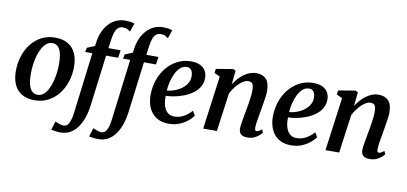

<svg xmlns="http://www.w3.org/2000/svg" viewBox="-90 -1125 3574 1686"><g transform="rotate(10 1697.0 -282.0)"><path d="M327 -561Q393.5 -561 439.2 -535Q485 -509 508.8 -459Q532.5 -409 533 -337Q533 -268 513 -205.2Q493 -142.5 455 -93.5Q417 -44.5 362.8 -16Q308.5 12.5 240.5 12.5Q175 12.5 129.2 -13.8Q83.5 -40 60 -89.8Q36.5 -139.5 36 -210Q35.5 -280 55.5 -343.5Q75.5 -407 113.5 -456Q151.5 -505 205.5 -533Q259.5 -561 327 -561ZM311 -509Q281 -509 258.2 -490.2Q235.5 -471.5 218.5 -440.2Q201.5 -409 190.8 -370.2Q180 -331.5 174.8 -290.2Q169.5 -249 170 -211Q170 -150 180.8 -112.2Q191.5 -74.5 211.5 -57Q231.5 -39.5 259 -39.5Q288.5 -39.5 311.2 -58Q334 -76.5 350.5 -107.8Q367 -139 377.8 -178Q388.5 -217 393.8 -258.2Q399 -299.5 399 -338Q398.5 -398.5 388.5 -436Q378.5 -473.5 359 -491.2Q339.5 -509 311 -509Z M690 -599Q697.5 -644.5 715.8 -683.5Q734 -722.5 762 -752.2Q790 -782 826.5 -798.5Q863 -815 906.5 -815Q927.5 -815 948.8 -812.5Q970 -810 989 -802.5L963 -727Q953.5 -735 937.2 -743.8Q921 -752.5 896.5 -752.5Q870 -752.5 853.5 -737.2Q837 -722 827.2 -694.2Q817.5 -666.5 812.5 -627L802 -551H910.5L900.5 -482.5H793L736 -31.5Q729 26.5 712 77.8Q695 129 668 167.8Q641 206.5 603.5 228.8Q566 251 517 251.5Q492 251.5 468.2 248.2Q444.5 245 432 242L456 164.5Q460 167 473.5 172.5Q487 178 503 182.5Q519 187 531 187Q551 187 565 173.2Q579 159.5 588.2 132Q597.5 104.5 602.5 64.5L670.5 -482.5H606.5L614.5 -521L682.5 -549Z M1027.5 -599Q1035 -644.5 1053.2 -683.5Q1071.5 -722.5 1099.5 -752.2Q1127.5 -782 1164 -798.5Q1200.5 -815 1244 -815Q1265 -815 1286.2 -812.5Q1307.5 -810 1326.5 -802.5L1300.5 -727Q1291 -735 1274.8 -743.8Q1258.5 -752.5 1234 -752.5Q1207.5 -752.5 1191 -737.2Q1174.5 -722 1164.8 -694.2Q1155 -666.5 1150 -627L1139.5 -551H1248L1238 -482.5H1130.5L1073.5 -31.5Q1066.5 26.5 1049.5 77.8Q1032.5 129 1005.5 167.8Q978.5 206.5 941 228.8Q903.5 251 854.5 251.5Q829.5 251.5 805.8 248.2Q782 245 769.5 242L793.5 164.5Q797.5 167 811 172.5Q824.5 178 840.5 182.5Q856.5 187 868.5 187Q888.5 187 902.5 173.2Q916.5 159.5 925.8 132Q935 104.5 940 64.5L1008 -482.5H944L952 -521L1020 -549Z M1652 -98.5Q1638.5 -78 1608.8 -52.2Q1579 -26.5 1535.8 -7.8Q1492.5 11 1437.5 11Q1383 11 1344.8 -7.8Q1306.5 -26.5 1282.8 -58Q1259 -89.5 1248.2 -128.8Q1237.5 -168 1237.5 -209.5Q1238 -283 1260.5 -347Q1283 -411 1323.5 -459.2Q1364 -507.5 1418.5 -535Q1473 -562.5 1537 -562.5Q1587.5 -562.5 1619.5 -546.8Q1651.5 -531 1667.2 -504Q1683 -477 1683.5 -443Q1684 -396 1663 -360.8Q1642 -325.5 1607 -300.2Q1572 -275 1530 -258.8Q1488 -242.5 1446 -234.5Q1404 -226.5 1370 -226Q1368.5 -192 1373.8 -162Q1379 -132 1391.8 -109Q1404.5 -86 1425 -73Q1445.5 -60 1474 -60Q1507 -60 1535 -70.8Q1563 -81.5 1586.5 -99.5Q1610 -117.5 1628.5 -138.5ZM1509.5 -507.5Q1477 -507.5 1452.2 -485.5Q1427.5 -463.5 1410.2 -428.2Q1393 -393 1383.2 -352.2Q1373.5 -311.5 1371 -273.5Q1395 -275 1422 -282.8Q1449 -290.5 1474.5 -304.2Q1500 -318 1520.5 -337.5Q1541 -357 1552.8 -381.8Q1564.5 -406.5 1564 -436Q1563 -472 1549 -489.8Q1535 -507.5 1509.5 -507.5Z M1923 -426Q1941 -454 1962.5 -478.2Q1984 -502.5 2009.2 -521Q2034.5 -539.5 2062.5 -550Q2090.5 -560.5 2120.5 -560.5Q2174.5 -560.5 2207 -528.8Q2239.5 -497 2239.5 -420Q2239.5 -401 2235.2 -370.5Q2231 -340 2225.5 -306.8Q2220 -273.5 2215.5 -245.5Q2211 -220 2205.8 -191.5Q2200.5 -163 2196.8 -136Q2193 -109 2192.5 -89Q2192 -72 2196.8 -65.5Q2201.5 -59 2208 -59Q2217.5 -59 2228 -64.2Q2238.5 -69.5 2254.5 -83L2267 -55Q2261.5 -47 2244.5 -31.2Q2227.5 -15.5 2200.8 -2.8Q2174 10 2137.5 10Q2108.5 10 2092 0.8Q2075.5 -8.5 2068.5 -24.2Q2061.5 -40 2062 -60Q2062.5 -73 2065 -91.5Q2067.5 -110 2071.2 -131.8Q2075 -153.5 2079.2 -176.2Q2083.5 -199 2087 -219.5Q2091 -241 2095.2 -265Q2099.5 -289 2103 -314Q2106.5 -339 2109 -362.5Q2111.5 -386 2111 -406.5Q2111 -434.5 2106 -450.2Q2101 -466 2090.2 -472.5Q2079.5 -479 2061.5 -479Q2043.5 -479 2023.2 -468Q2003 -457 1983.2 -438Q1963.5 -419 1945.2 -394.5Q1927 -370 1913 -343L1866 0H1744L1808 -474L1756.5 -499.5L1763 -535.5L1914 -560.5L1936 -548.5Z M2742.5 -98.5Q2729 -78 2699.2 -52.2Q2669.5 -26.5 2626.2 -7.8Q2583 11 2528 11Q2473.5 11 2435.2 -7.8Q2397 -26.5 2373.2 -58Q2349.5 -89.5 2338.8 -128.8Q2328 -168 2328 -209.5Q2328.5 -283 2351 -347Q2373.5 -411 2414 -459.2Q2454.5 -507.5 2509 -535Q2563.5 -562.5 2627.5 -562.5Q2678 -562.5 2710 -546.8Q2742 -531 2757.8 -504Q2773.5 -477 2774 -443Q2774.5 -396 2753.5 -360.8Q2732.5 -325.5 2697.5 -300.2Q2662.5 -275 2620.5 -258.8Q2578.5 -242.5 2536.5 -234.5Q2494.5 -226.5 2460.5 -226Q2459 -192 2464.2 -162Q2469.5 -132 2482.2 -109Q2495 -86 2515.5 -73Q2536 -60 2564.5 -60Q2597.5 -60 2625.5 -70.8Q2653.5 -81.5 2677 -99.5Q2700.5 -117.5 2719 -138.5ZM2600 -507.5Q2567.5 -507.5 2542.8 -485.5Q2518 -463.5 2500.8 -428.2Q2483.5 -393 2473.8 -352.2Q2464 -311.5 2461.5 -273.5Q2485.5 -275 2512.5 -282.8Q2539.5 -290.5 2565 -304.2Q2590.5 -318 2611 -337.5Q2631.5 -357 2643.2 -381.8Q2655 -406.5 2654.5 -436Q2653.5 -472 2639.5 -489.8Q2625.5 -507.5 2600 -507.5Z M3013.5 -426Q3031.5 -454 3053 -478.2Q3074.5 -502.5 3099.8 -521Q3125 -539.5 3153 -550Q3181 -560.5 3211 -560.5Q3265 -560.5 3297.5 -528.8Q3330 -497 3330 -420Q3330 -401 3325.8 -370.5Q3321.5 -340 3316 -306.8Q3310.5 -273.5 3306 -245.5Q3301.5 -220 3296.2 -191.5Q3291 -163 3287.2 -136Q3283.5 -109 3283 -89Q3282.5 -72 3287.2 -65.5Q3292 -59 3298.5 -59Q3308 -59 3318.5 -64.2Q3329 -69.5 3345 -83L3357.5 -55Q3352 -47 3335 -31.2Q3318 -15.5 3291.2 -2.8Q3264.5 10 3228 10Q3199 10 3182.5 0.8Q3166 -8.5 3159 -24.2Q3152 -40 3152.5 -60Q3153 -73 3155.5 -91.5Q3158 -110 3161.8 -131.8Q3165.5 -153.5 3169.8 -176.2Q3174 -199 3177.5 -219.5Q3181.5 -241 3185.8 -265Q3190 -289 3193.5 -314Q3197 -339 3199.5 -362.5Q3202 -386 3201.5 -406.5Q3201.5 -434.5 3196.5 -450.2Q3191.5 -466 3180.8 -472.5Q3170 -479 3152 -479Q3134 -479 3113.8 -468Q3093.5 -457 3073.8 -438Q3054 -419 3035.8 -394.5Q3017.5 -370 3003.5 -343L2956.5 0H2834.5L2898.5 -474L2847 -499.5L2853.5 -535.5L3004.5 -560.5L3026.5 -548.5Z"/></g></svg>

Font: Merriweather 36pt SemiBold
Style: Italic
Weight: 600
Italic angle: -7.8°
Version: Version 2.101